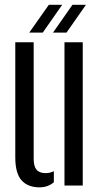

<svg xmlns="http://www.w3.org/2000/svg" viewBox="-20 -777 420 804"><path d="M44 -118V-600H121V-112.5Q121 -80.5 133 -66.2Q145 -52 171.5 -52Q188.5 -52 205.5 -60V-14Q181 7.5 145.5 7.5Q96.5 7.5 70.2 -22Q44 -51.5 44 -118ZM250 0V-600H326.5V0ZM102.5 -640.5 184.5 -757H240.5L159 -640.5ZM202 -640.5 283.5 -757H340L258.5 -640.5Z"/></svg>

Font: Big Shoulders Stencil Display Thin Medium
Style: Regular
Weight: 500
Version: Version 2.001